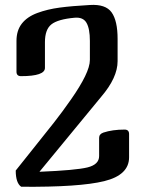

<svg xmlns="http://www.w3.org/2000/svg" viewBox="-20 -735 578 769"><path d="M385 -347 138 -47Q284 -53 330.5 -64.5Q377 -76 377 -110V-183Q377 -198 394 -204Q430 -216 479 -216Q497 -216 497 -198V-105Q497 -34 397.5 -9.5Q298 15 65 13Q43 -2 43 -52Q65 -80 114 -141Q163 -202 196 -244Q229 -286 265 -337.5Q301 -389 320.5 -429Q340 -469 340 -495V-571Q340 -620 326.5 -643.5Q313 -667 279 -664Q212 -658 186 -637.5Q160 -617 160 -566V-463Q160 -430 64 -430Q46 -430 46 -448V-571Q46 -613 67.5 -640.5Q89 -668 129.5 -683Q170 -698 218.5 -704.5Q267 -711 340 -715Q403 -719 427 -685.5Q451 -652 451 -579V-490Q451 -424 385 -347Z"/></svg>

Font: Federant
Style: Medium
Weight: 500
Designer: Cyreal (www.cyreal.org)
Foundry: Cyreal (www.cyreal.org)
Version: Version 1.010